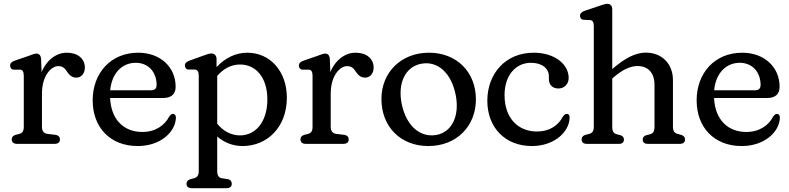

<svg xmlns="http://www.w3.org/2000/svg" viewBox="-20 -756 4147 1009"><path d="M267.5 0C285 0 295 -8.5 295 -23C295 -36 287 -45.5 270.5 -47.5L229 -52.5C210 -55 200.5 -67.5 200.5 -89.5V-263.5C200.5 -362 251.5 -408.5 285.5 -408.5C307 -408.5 318 -400 327 -387L334 -377C346 -360 359 -348 382 -348C407 -348 426 -370 426 -401C426 -447 389 -479 332 -479C278 -479.5 226 -443 198.5 -377L196 -443.5C195 -466 185.5 -474.5 170.5 -474.5C161 -474.5 146.5 -468 129.5 -462L57 -437C41 -431.5 33 -423 33 -411.5C33 -400.5 40 -390 52 -390H85C98.5 -390 105 -378.5 105 -358V-89.5C105 -66.5 97 -56.5 82 -52.5L62.5 -47.5C48.5 -44 41.5 -35 41.5 -23C41.5 -8.5 52 0 69 0Z M889.5 -157.5C881.5 -158 876.5 -153 868.5 -142.5C847.5 -100.5 799.5 -62.5 728.5 -62.5C632 -62.5 564 -125.5 558.5 -241H837.5C879.5 -241 903 -260.5 903 -300C903 -404 822 -479 706.5 -479C561 -479 467 -371 467 -228.5C467 -87.5 558 11.5 704 11.5C821.5 11.5 901.5 -60.5 904.5 -137C904.5 -150 899 -157 889.5 -157.5ZM693.5 -426C758.5 -426 803 -378.5 803 -309.5C803 -290 793 -281.5 771.5 -281.5H559C567.5 -370.5 620.5 -426 693.5 -426Z M1279.5 -479C1218.5 -479 1163 -451.5 1118 -403.5V-446C1118 -463.5 1107.5 -475 1091 -475C1078.5 -475 1063.5 -469 1045.5 -462.5L976 -437.5C959.5 -431.5 951.5 -423.5 951.5 -412C951.5 -401 958.5 -390.5 970.5 -390.5H1003.5C1017 -390.5 1024.5 -379 1024.5 -358.5V143.5C1024.5 166.5 1015.5 176.5 1000.5 180.5L981.5 185.5C967.5 189 960 198 960 210C960 225 970.5 233 987.5 233H1170.5C1187.5 233 1198 225 1198 210C1198 198 1191 187.5 1177 185.5L1145 180.5C1130 178 1121.5 166.5 1121.5 143.5V-38.5C1157.5 -7 1204 11.5 1255 11.5C1384 11.5 1487.5 -87.5 1487.5 -242.5C1487.5 -380 1401 -479 1279.5 -479ZM1241.5 -44.5C1196.5 -44.5 1154 -65.5 1121.5 -106V-357C1154 -395 1194.5 -417 1241.5 -417C1324.5 -417 1385 -349.5 1385 -233.5C1385 -114 1322 -44.5 1241.5 -44.5Z M1785 0C1802.5 0 1812.5 -8.5 1812.5 -23C1812.5 -36 1804.5 -45.5 1788 -47.5L1746.5 -52.5C1727.5 -55 1718 -67.5 1718 -89.5V-263.5C1718 -362 1769 -408.5 1803 -408.5C1824.5 -408.5 1835.5 -400 1844.5 -387L1851.5 -377C1863.5 -360 1876.5 -348 1899.5 -348C1924.5 -348 1943.5 -370 1943.5 -401C1943.5 -447 1906.5 -479 1849.5 -479C1795.5 -479.5 1743.5 -443 1716 -377L1713.5 -443.5C1712.5 -466 1703 -474.5 1688 -474.5C1678.5 -474.5 1664 -468 1647 -462L1574.5 -437C1558.5 -431.5 1550.5 -423 1550.5 -411.5C1550.5 -400.5 1557.5 -390 1569.5 -390H1602.5C1616 -390 1622.5 -378.5 1622.5 -358V-89.5C1622.5 -66.5 1614.5 -56.5 1599.5 -52.5L1580 -47.5C1566 -44 1559 -35 1559 -23C1559 -8.5 1569.5 0 1586.5 0Z M2234.5 -479C2087 -479 1984.5 -375 1984.5 -236C1984.5 -90 2085 11.5 2231 11.5C2378.5 11.5 2481 -92 2481 -233.5C2481 -377.5 2380 -479 2234.5 -479ZM2274.5 -47C2191 -31.5 2115.5 -91 2091 -210C2068.5 -322 2112 -405.5 2193.5 -421C2277.5 -437 2350.5 -376.5 2374.5 -258.5C2397 -148 2355 -62 2274.5 -47Z M2968.5 -346.5C2968.5 -416 2898 -479 2784.5 -479C2637.5 -479 2541 -370 2541 -226.5C2541 -86 2634.5 11.5 2775 11.5C2890 11.5 2970.5 -59.5 2973.5 -136.5C2974 -149.5 2969 -157.5 2958.5 -157.5C2950.5 -158 2946 -153 2937.5 -142.5C2916.5 -101 2873 -65 2801 -65C2703.5 -65 2631.5 -134 2631.5 -256.5C2631.5 -359 2689.5 -426 2770 -426C2828.5 -426 2864.5 -396.5 2864.5 -355V-341.5C2864.5 -311 2882.5 -291 2914.5 -291C2946.5 -291 2968.5 -315 2968.5 -346.5Z M3540.5 -52.5C3525.5 -56.5 3516.5 -66.5 3516.5 -89.5V-335C3516.5 -421.5 3457.5 -479.5 3374 -479.5C3321 -479.5 3264.5 -451.5 3197.5 -393V-707.5C3197.5 -725 3187.5 -736 3171 -736C3160.5 -736 3142.5 -729.5 3125 -723.5L3052 -699C3036.5 -694 3028 -684.5 3028 -673C3028 -662 3035 -652.5 3047 -652L3080 -650.5C3093.5 -650 3100.5 -640.5 3100.5 -619.5V-89.5C3100.5 -66.5 3091.5 -56 3077 -52.5L3057.5 -47.5C3043.5 -44 3036.5 -35 3036.5 -23C3036.5 -8 3046.5 0 3064 0H3233.5C3249.5 0 3259 -8 3259 -23C3259 -33.5 3252.5 -42 3240 -45.5L3221 -50.5C3205.5 -54.5 3197.5 -65.5 3197.5 -89.5V-343.5L3204.5 -349.5C3251.5 -390.5 3293.5 -409 3330 -409C3384 -409 3419.5 -375 3419.5 -310.5V-89.5C3419.5 -65.5 3412 -54.5 3396.5 -50.5L3376.5 -45.5C3364.5 -42.5 3357.5 -33.5 3357.5 -23C3357.5 -8 3367 0 3383.5 0H3552.5C3570 0 3580 -8 3580 -23C3580 -35 3573.5 -43.5 3559 -47.5Z M4063.5 -157.5C4055.5 -158 4050.5 -153 4042.5 -142.5C4021.5 -100.5 3973.5 -62.5 3902.5 -62.5C3806 -62.5 3738 -125.5 3732.5 -241H4011.5C4053.5 -241 4077 -260.5 4077 -300C4077 -404 3996 -479 3880.5 -479C3735 -479 3641 -371 3641 -228.5C3641 -87.5 3732 11.5 3878 11.5C3995.5 11.5 4075.5 -60.5 4078.5 -137C4078.5 -150 4073 -157 4063.5 -157.5ZM3867.5 -426C3932.5 -426 3977 -378.5 3977 -309.5C3977 -290 3967 -281.5 3945.5 -281.5H3733C3741.5 -370.5 3794.5 -426 3867.5 -426Z"/></svg>

Font: dr Title
Style: Regular
Weight: 400
Version: Version 1.000;hotconv 1.0.109;makeotfexe 2.5.65596